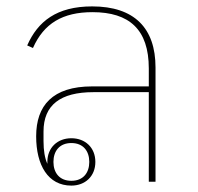

<svg xmlns="http://www.w3.org/2000/svg" viewBox="-20 -568 619 600"><path d="M203 12C246 12 278 -17 278 -62C278 -107 246 -136 203 -136C160 -136 128 -107 128 -62V-56C120 -74 116 -97 116 -127V-157C116 -240 169 -280 272 -280H445V0H466V-357C466 -480 400 -548 268 -548C157 -548 98 -501 65 -426L83 -418C117 -495 176 -530 269 -530C384 -530 445 -476 445 -354V-298H268C144 -298 93 -238 93 -142C93 -52 130 12 203 12ZM203 -3C166 -3 147 -28 147 -62C147 -96 166 -121 203 -121C240 -121 259 -96 259 -62C259 -28 240 -3 203 -3Z"/></svg>

Font: IBM Plex Sans Thai Looped Thin
Style: Regular
Weight: 100
Designer: Mike Abbink, Paul van der Laan, Pieter van Rosmalen, Ben Mitchell, Mark Frömberg
Foundry: Bold Monday
Version: Version 1.1